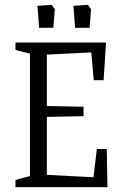

<svg xmlns="http://www.w3.org/2000/svg" viewBox="-20 -775 501 795"><path d="M44 -30 104 -46V-553L44 -568V-599H419L409 -443H368L358 -558L174 -549V-336L326 -333V-294L174 -291V-51L367 -41L381 -158H422L425 0H44ZM135 -751 194 -755 207 -737 201 -660H142ZM284 -751 344 -755 357 -737 351 -660H291Z"/></svg>

Font: Grenze Light
Style: Regular
Weight: 300
Designer: Renata Polastri
Foundry: Omnibus-Type
Version: Version 1.002; ttfautohint (v1.8)